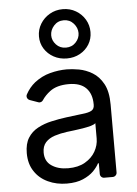

<svg xmlns="http://www.w3.org/2000/svg" viewBox="-58 -897 681 954"><g transform="rotate(-5 282.0 -419.5)"><path d="M143.1 -7.1Q100.1 -27 76 -64.3Q51.1 -101.2 51.1 -154.8Q51.1 -202.1 69.6 -231.2Q87.7 -260.3 119 -277Q150.9 -294 187.1 -301.8Q226.2 -310.7 262.8 -315.3L333.8 -324.2L343.4 -325.3Q374.3 -328.5 388.8 -336.6Q403.4 -344.8 403.4 -365.1V-367.9Q403.4 -420.5 374.6 -449.6Q345.9 -478.7 288.4 -478.7Q228.7 -478.7 194.2 -452.4Q169.4 -433.6 154.1 -410.5Q151.3 -405.9 146.7 -403.4Q142 -400.9 137.1 -400.9Q132.8 -400.9 129.6 -402.3L88.4 -416.9Q82 -419.4 78.3 -424.7Q74.6 -430 74.6 -436.4Q74.6 -441.4 77.4 -446.4Q95.5 -479.8 123.6 -502.5Q159.8 -530.5 201.7 -541.5Q243.6 -552.6 285.5 -552.6Q310.7 -552.6 345.9 -546.5Q380.3 -540.1 412.3 -521Q445 -501.4 465.9 -463.1Q487.2 -424.4 487.2 -359.4V-21Q487.2 -12.1 481 -6Q474.8 0 466.3 0H424Q415.5 0 409.4 -6Q403.4 -12.1 403.4 -21V-73.9H399.1Q390.6 -56.5 370.7 -35.9Q350.5 -15.6 317.8 -1.4Q285.2 12.8 237.2 12.8Q185.7 12.8 143.1 -7.1ZM167.3 -84.9Q199.9 -62.5 250 -62.5Q300.1 -62.5 333.8 -82Q368.3 -101.9 385.7 -132.5Q403.4 -163.7 403.4 -197.4V-274.1Q398.1 -267.8 380 -262.4Q358 -256.7 338.8 -253.6Q317.1 -250.4 311.1 -249.6L293.7 -247.2L267.8 -244L258.5 -242.9Q226.6 -238.6 197.4 -229.4Q168.7 -219.8 152 -201.3Q134.9 -182.2 134.9 -150.6Q134.9 -106.5 167.3 -84.9ZM161.9 -727.3Q161.9 -761.4 179.2 -789.8Q196.4 -818.2 225.7 -835.2Q255 -852.3 291.2 -852.3Q327.4 -852.3 356.4 -835.2Q385.3 -818.2 402.2 -789.8Q419 -761.4 419 -727.3Q419 -693.2 402.2 -665.8Q385.3 -638.5 356.4 -622.5Q327.4 -606.5 291.2 -606.5Q255 -606.5 225.7 -622.5Q196.4 -638.5 179.2 -665.8Q161.9 -693.2 161.9 -727.3ZM359.4 -727.3Q359.4 -753.9 340.2 -775.4Q321 -796.9 291.2 -796.9Q261.4 -796.9 242.2 -775.4Q223 -753.9 223 -727.3Q223 -701.7 242.2 -681.1Q261.4 -660.5 291.2 -660.5Q321 -660.5 340.2 -681.1Q359.4 -701.7 359.4 -727.3Z"/></g></svg>

Font: DeltaSans
Style: Regular
Weight: 400
Designer: Rasmus Andersson
Foundry: rsms
Version: Version 3.012